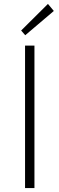

<svg xmlns="http://www.w3.org/2000/svg" viewBox="-20 -961 304 981"><path d="M108 0V-728H156V0ZM109 -781 88 -805 225 -941 255 -905Z"/></svg>

Font: Noto Sans HK Thin ExtraLight
Style: Regular
Weight: 250
Version: Version 2.004-H2;hotconv 1.0.118;makeotfexe 2.5.65603